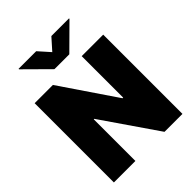

<svg xmlns="http://www.w3.org/2000/svg" viewBox="-261 -1102 1246 1246"><g transform="rotate(-45 361.5 -479.5)"><path d="M46.9 -727.3H214.5L473 -346.6H478.7V-727.3H676.1V0H511.4L248.6 -382.1H244.3V0H46.9ZM292.6 -958.8 362.2 -880.7 431.8 -958.8H593.8V-954.5L430.4 -792.6H294L130.7 -954.5V-958.8Z"/></g></svg>

Font: Inter P Black
Style: Regular
Weight: 900
Designer: Rasmus Andersson
Foundry: rsms
Version: Version 3.018;git-588b23468